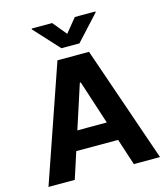

<svg xmlns="http://www.w3.org/2000/svg" viewBox="-135 -1059 1017 1164"><g transform="rotate(-15 373.5 -477.0)"><path d="M188.5 0H23.6L274.8 -727.5H472.9L723.6 0H559.2L376.6 -561.3H370.7ZM178.7 -285.9H567.8V-166.2H178.7ZM302.3 -953.9 373.6 -867.2 444.5 -953.9H573.8V-948.6L429.9 -792H317L173.4 -948.6V-953.9Z"/></g></svg>

Font: GitLab Sans
Style: Regular
Weight: 400
Designer: Rasmus Andersson
Foundry: Modifications by GitLab B.V., manufactured by rsms
Version: Version 4.000;git-c8fb6b7